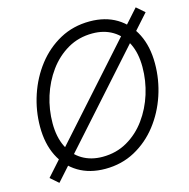

<svg xmlns="http://www.w3.org/2000/svg" viewBox="-111 -853 964 980"><g transform="rotate(-15 371.0 -363.5)"><path d="M329.6 10.7Q247.6 10.7 187.5 -25.4Q127.4 -61.5 94.7 -127.4Q62 -193.4 62 -282.2Q62 -367.7 89.1 -449Q116.2 -530.3 166.7 -595.5Q217.3 -660.6 287.8 -699Q358.4 -737.3 445.3 -737.3Q527.3 -737.3 587.2 -701.2Q647 -665 679.7 -599.1Q712.4 -533.2 712.4 -444.3Q712.4 -358.4 685.3 -277.1Q658.2 -195.8 607.7 -130.9Q557.1 -65.9 486.6 -27.6Q416 10.7 329.6 10.7ZM332 -52.2Q404.3 -52.2 462.4 -85.7Q520.5 -119.1 561.5 -175.5Q602.5 -231.9 624.3 -301.3Q646 -370.6 646 -442.9Q646 -516.6 620.4 -568.1Q594.7 -619.6 549.1 -647Q503.4 -674.3 442.9 -674.3Q370.1 -674.3 312 -640.6Q253.9 -606.9 212.9 -550.5Q171.9 -494.1 150.1 -424.8Q128.4 -355.5 128.4 -283.2Q128.4 -210.4 153.8 -158.7Q179.2 -106.9 225.1 -79.6Q271 -52.2 332 -52.2ZM83.5 19 41 -18.1 691.4 -745.6 733.9 -708.5Z"/></g></svg>

Font: Inter 24pt Light
Style: Italic
Weight: 300
Italic angle: -9.3988°
Designer: Rasmus Andersson
Foundry: rsms
Version: Version 4.001;git-66647c0bb